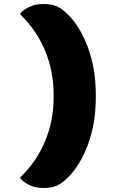

<svg xmlns="http://www.w3.org/2000/svg" viewBox="-20 -790 640 956"><path d="M319 93Q287 125 260.5 135.5Q234 146 199 146Q157 146 129 132.5Q101 119 81 99V93Q162 15 204.5 -87Q247 -189 247 -305V-318Q247 -435 204.5 -537.5Q162 -640 81 -718V-724Q101 -744 129 -757Q157 -770 199 -770Q234 -770 260.5 -759.5Q287 -749 319 -717Q381 -655 419 -550Q457 -445 457 -318V-305Q457 -178 419 -73.5Q381 31 319 93Z"/></svg>

Font: Recursive Mn Csl St Blk
Style: Regular
Weight: 900
Monospace: yes
Version: Version 1.079;hotconv 1.0.112;makeotfexe 2.5.65598; ttfautoh